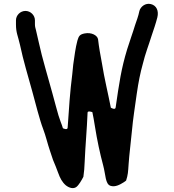

<svg xmlns="http://www.w3.org/2000/svg" viewBox="-20 -813 899 992"><path d="M111.5 -756.5C84.9 -756.5 62.5 -734.2 62.5 -708V-687C62.5 -643.4 72.2 -629.9 83.2 -581.7C101 -497.3 124.5 -422 147.1 -339.3C161 -288.3 186 -189.7 202.6 -147.5C216.4 -111.7 226.5 -67.6 237.8 -35L253.7 12.6C262.6 33.8 273 58.9 280.8 80.8C290.5 107.8 301.2 128.1 320 144.4C338.1 158.6 359.5 164.2 374.5 153C387.1 143.5 401.6 118.6 410.9 100.2C414.7 74.8 416.2 53.2 417.5 23C421.2 -63.4 428.9 -142.2 432.5 -231.5C433 -242.5 457.2 -233.6 457.2 -233.6C461.9 -211.3 466.3 -187.1 470.3 -160.9C482.1 -86.9 496.1 -21.8 513.1 41.7C526.3 90.2 523.5 138 551 147.1C574.7 155.1 600.3 140.7 618.4 129.4C625.5 124.9 630.1 121.3 631.6 119.7C641.4 89.6 641.7 76 644.5 35.1C648.7 -23.9 654 -56.6 660.6 -127.2C669 -215.4 675.3 -245 686.6 -328.7C695.5 -389.8 704.7 -436 717.9 -483.1C730.3 -535 749.2 -582.6 763.1 -627.8C774 -660.5 784.7 -690.3 792.9 -723C801.4 -757.3 788.5 -784.8 759.5 -791.9C731.1 -798.8 706.1 -778.6 700.2 -756.3C694.6 -728.4 685.9 -707.2 677.9 -683.2C665.1 -640.5 650.4 -602.4 637 -558.4C606.1 -456.8 595.8 -384 577.4 -257.2C575.3 -243 552.7 -256.6 552.7 -256.6C538.4 -330.2 519 -408 506.7 -485.9C498.7 -528.3 491.2 -569.1 486.6 -610.3C483 -630.5 452.4 -647.3 417 -640.2C391.4 -635.1 387 -626.4 380 -603.5C370 -566.7 364.8 -524 358.4 -479.5L353.4 -429.6C341.9 -340.5 336 -251.3 329.5 -153.2C328.5 -138.6 305 -150.5 305 -150.5C301.8 -161.5 298 -172.1 293.4 -183.4C286.3 -201.8 278.3 -228.1 268.9 -263.8C243.7 -359.5 220.7 -434.7 195.9 -528.8C185.8 -567.1 173.6 -626.1 165.9 -657C163.2 -667.8 160.5 -675.2 160.5 -687V-708C160.5 -734.2 138.1 -756.5 111.5 -756.5Z"/></svg>

Font: Smoothie
Style: Light
Weight: 400
Foundry: Cannot Into Space Fonts
Version: Version 0.8